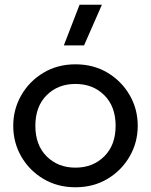

<svg xmlns="http://www.w3.org/2000/svg" viewBox="-20 -777 638 812"><path d="M299 15Q223 15 163.5 -20.5Q104 -56 70 -115Q36 -174 36 -245Q36 -315 70 -374.2Q104 -433.5 163.5 -469.2Q223 -505 299 -505Q375.5 -505 434.8 -469.5Q494 -434 528.2 -375Q562.5 -316 562.5 -245Q562.5 -175 528.5 -115.8Q494.5 -56.5 435 -20.8Q375.5 15 299 15ZM299 -68Q373 -68 421 -115.8Q469 -163.5 469 -245Q469 -326.5 421.2 -374.2Q373.5 -422 299 -422Q225 -422 177.2 -374.2Q129.5 -326.5 129.5 -245Q129.5 -163.5 177.2 -115.8Q225 -68 299 -68ZM250 -585 316.5 -757H411L335.5 -585Z"/></svg>

Font: Geologica Light
Style: Regular
Weight: 300
Designer: Sindre Bremnes, Frode Helland
Foundry: Monokrom Skriftforlag AS
Version: Version 1.010; ttfautohint (v1.8.4.7-5d5b);gftools[0.9.28]